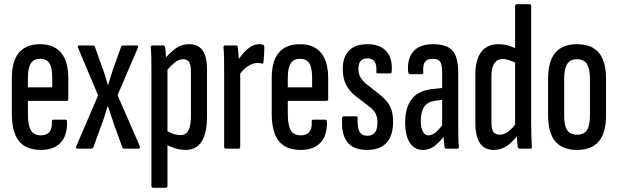

<svg xmlns="http://www.w3.org/2000/svg" viewBox="-20 -703 2922 908"><path d="M173 6Q103 6 69.5 -36Q36 -78 36 -166V-332Q36 -415 70 -454.5Q104 -494 169 -494Q235 -494 269 -453.5Q303 -413 303 -332V-235Q303 -226 295 -226H112V-165Q112 -111 126 -87Q140 -63 173 -63Q201 -63 214 -79Q227 -95 225 -127Q224 -137 232 -137H289Q297 -137 297 -128Q299 -63 267 -28.5Q235 6 173 6ZM112 -290H227V-336Q227 -383 213.5 -404Q200 -425 170 -425Q140 -425 126 -403.5Q112 -382 112 -336Z M346 0Q342 0 340.5 -3.5Q339 -7 341 -12L444 -252L349 -477Q347 -481 348 -484.5Q349 -488 353 -488H419Q427 -488 429 -481L462 -388Q470 -369 476.5 -346.5Q483 -324 490 -301H491Q499 -324 505.5 -346.5Q512 -369 519 -388L553 -482Q555 -488 562 -488H628Q632 -488 633 -484.5Q634 -481 632 -477L536 -253L641 -12Q642 -7 641 -3.5Q640 0 636 0H568Q562 0 559 -5L520 -112Q513 -133 505.5 -156Q498 -179 490 -201H489Q482 -179 475 -155.5Q468 -132 460 -112L421 -5Q419 0 410 0Z M858 6Q833 6 807.5 -2Q782 -10 762 -21V-88Q778 -79 796 -71.5Q814 -64 835 -64Q859 -64 871 -86Q883 -108 883 -157V-363Q883 -396 874.5 -409.5Q866 -423 847 -423Q825 -423 803 -404.5Q781 -386 760 -358L753 -417Q781 -453 810 -473.5Q839 -494 874 -494Q917 -494 938 -465Q959 -436 959 -372V-154Q959 -73 933.5 -33.5Q908 6 858 6ZM704 185Q696 185 696 175V-373Q696 -409 695.5 -434Q695 -459 693 -477Q692 -488 700 -488H751Q760 -488 761 -478Q763 -468 764 -449Q765 -430 766 -411L772 -385V175Q772 185 765 185Z M1048 0Q1040 0 1040 -10V-366Q1040 -407 1039.5 -434Q1039 -461 1037 -476Q1036 -488 1044 -488H1098Q1104 -488 1105 -478Q1107 -459 1109 -431Q1111 -403 1111 -388L1116 -378V-10Q1116 0 1109 0ZM1110 -346 1105 -417Q1117 -436 1132.5 -453.5Q1148 -471 1166.5 -482.5Q1185 -494 1206 -494Q1216 -494 1222 -492Q1227 -491 1228.5 -488Q1230 -485 1230 -480Q1230 -462 1229 -444.5Q1228 -427 1226 -409Q1225 -401 1219 -402Q1214 -404 1208.5 -404.5Q1203 -405 1196 -405Q1175 -405 1151 -389Q1127 -373 1110 -346Z M1402 6Q1332 6 1298.5 -36Q1265 -78 1265 -166V-332Q1265 -415 1299 -454.5Q1333 -494 1398 -494Q1464 -494 1498 -453.5Q1532 -413 1532 -332V-235Q1532 -226 1524 -226H1341V-165Q1341 -111 1355 -87Q1369 -63 1402 -63Q1430 -63 1443 -79Q1456 -95 1454 -127Q1453 -137 1461 -137H1518Q1526 -137 1526 -128Q1528 -63 1496 -28.5Q1464 6 1402 6ZM1341 -290H1456V-336Q1456 -383 1442.5 -404Q1429 -425 1399 -425Q1369 -425 1355 -403.5Q1341 -382 1341 -336Z M1716 6Q1651 6 1622 -32Q1593 -70 1598 -144Q1598 -153 1606 -153H1665Q1672 -153 1671 -145Q1670 -100 1680 -80.5Q1690 -61 1718 -61Q1765 -61 1765 -123Q1765 -149 1756.5 -165.5Q1748 -182 1728 -198L1660 -250Q1630 -274 1615.5 -304.5Q1601 -335 1601 -378Q1601 -433 1630.5 -463.5Q1660 -494 1718 -494Q1778 -494 1808 -459.5Q1838 -425 1832 -364Q1832 -356 1825 -356H1767Q1764 -356 1761.5 -357Q1759 -358 1760 -366Q1762 -395 1752 -411Q1742 -427 1717 -427Q1675 -427 1675 -378Q1675 -355 1684 -338.5Q1693 -322 1712 -306L1778 -254Q1812 -226 1825.5 -198.5Q1839 -171 1839 -127Q1839 -62 1808 -28Q1777 6 1716 6Z M2090 0Q2083 0 2082 -9Q2080 -27 2078 -54Q2076 -81 2076 -100L2071 -107V-358Q2071 -396 2062 -410.5Q2053 -425 2026 -425Q2000 -425 1989.5 -410Q1979 -395 1982 -361Q1982 -352 1974 -352H1921Q1911 -352 1910 -364Q1905 -426 1935 -460Q1965 -494 2028 -494Q2092 -494 2119.5 -464Q2147 -434 2147 -359V-121Q2147 -81 2147.5 -53Q2148 -25 2150 -11Q2151 0 2144 0ZM1979 6Q1940 6 1918 -28Q1896 -62 1896 -124Q1896 -192 1926 -233Q1956 -274 2025 -282L2079 -288V-232L2036 -226Q2003 -222 1986.5 -198.5Q1970 -175 1970 -131Q1970 -99 1979.5 -81Q1989 -63 2006 -63Q2022 -63 2039 -76Q2056 -89 2082 -125L2086 -65Q2055 -27 2032.5 -10.5Q2010 6 1979 6Z M2316 6Q2272 6 2250 -25.5Q2228 -57 2228 -122V-349Q2228 -421 2256 -457.5Q2284 -494 2336 -494Q2365 -494 2387.5 -486.5Q2410 -479 2428 -469V-401Q2385 -424 2358 -424Q2332 -424 2318 -404Q2304 -384 2304 -341V-125Q2304 -92 2313.5 -79Q2323 -66 2344 -66Q2364 -66 2384 -81Q2404 -96 2427 -128L2433 -69Q2406 -33 2378 -13.5Q2350 6 2316 6ZM2437 0Q2430 0 2428 -9Q2426 -30 2424.5 -57.5Q2423 -85 2423 -100L2416 -109V-673Q2416 -683 2425 -683H2485Q2492 -683 2492 -673V-121Q2492 -81 2493 -54Q2494 -27 2495 -11Q2497 0 2489 0Z M2709 6Q2640 6 2606 -34.5Q2572 -75 2572 -157V-330Q2572 -413 2606 -453.5Q2640 -494 2709 -494Q2778 -494 2812 -453.5Q2846 -413 2846 -330V-157Q2846 -75 2812 -34.5Q2778 6 2709 6ZM2709 -66Q2741 -66 2755.5 -87Q2770 -108 2770 -158V-328Q2770 -378 2755.5 -400.5Q2741 -423 2709 -423Q2677 -423 2662.5 -400.5Q2648 -378 2648 -328V-158Q2648 -108 2662.5 -87Q2677 -66 2709 -66Z"/></svg>

Font: Sofia Sans Extra Condensed Medium
Style: Regular
Weight: 500
Version: Version 4.100